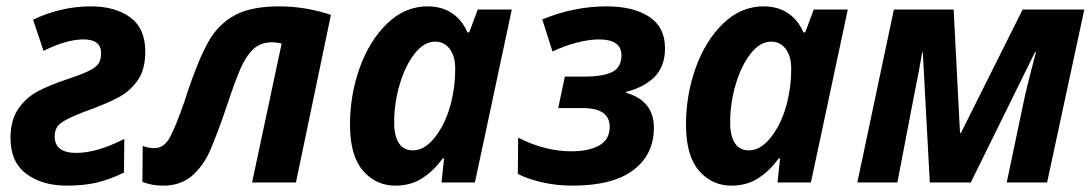

<svg xmlns="http://www.w3.org/2000/svg" viewBox="-20 -574 3432 604"><path d="M13 -140Q13 -196 37.5 -231.5Q62 -267 98.5 -286.5Q135 -306 195 -326Q240 -341 261.5 -352Q283 -363 290.5 -375Q298 -387 298 -407Q298 -450 243 -450Q189 -450 117 -414L84 -512Q172 -554 266 -554Q342 -554 389.5 -519.5Q437 -485 437 -412Q437 -355 413 -321Q389 -287 352.5 -267.5Q316 -248 247 -223Q194 -203 173 -188Q152 -173 152 -145Q152 -93 220 -93Q285 -93 371 -137L370 -31Q327 -10 286 0Q245 10 190 10Q113 10 63 -27Q13 -64 13 -140Z M428 -2 429 -115Q447 -108 466 -108Q496 -108 514.5 -142Q533 -176 561 -257L570 -285Q605 -389 636 -443.5Q667 -498 718.5 -526Q770 -554 859 -554Q904 -554 947.5 -546Q991 -538 1021 -527L911 0H773L866 -437Q848 -441 836 -441Q800 -441 777 -419.5Q754 -398 736.5 -358Q719 -318 692 -236Q661 -146 640 -98.5Q619 -51 583.5 -20.5Q548 10 493 10Q457 10 428 -2Z M1081 -182Q1081 -275 1111.5 -360.5Q1142 -446 1198 -500Q1254 -554 1325 -554Q1413 -554 1451 -472H1456L1483 -544H1590L1474 0H1369L1377 -76H1373Q1343 -35 1307 -12.5Q1271 10 1224 10Q1162 10 1121.5 -37.5Q1081 -85 1081 -182ZM1404 -274Q1412 -313 1412 -359Q1412 -396 1395 -419.5Q1378 -443 1349 -443Q1314 -443 1284.5 -405.5Q1255 -368 1237.5 -309Q1220 -250 1220 -189Q1220 -146 1235 -123.5Q1250 -101 1279 -101Q1320 -101 1355.5 -152Q1391 -203 1404 -274Z M1609 -27 1610 -141Q1694 -98 1778 -98Q1832 -98 1865 -116.5Q1898 -135 1898 -175Q1898 -234 1813 -234H1736L1757 -333H1816Q1877 -333 1906 -347.5Q1935 -362 1935 -400Q1935 -450 1864 -450Q1834 -450 1795 -440Q1756 -430 1718 -412L1686 -513Q1786 -554 1888 -554Q1972 -554 2022 -521.5Q2072 -489 2072 -422Q2072 -366 2040 -333Q2008 -300 1950 -285V-282Q2037 -257 2037 -172Q2037 -88 1972.5 -39Q1908 10 1781 10Q1731 10 1685 -0.5Q1639 -11 1609 -27Z M2138 -182Q2138 -275 2168.5 -360.5Q2199 -446 2255 -500Q2311 -554 2382 -554Q2470 -554 2508 -472H2513L2540 -544H2647L2531 0H2426L2434 -76H2430Q2400 -35 2364 -12.5Q2328 10 2281 10Q2219 10 2178.5 -37.5Q2138 -85 2138 -182ZM2461 -274Q2469 -313 2469 -359Q2469 -396 2452 -419.5Q2435 -443 2406 -443Q2371 -443 2341.5 -405.5Q2312 -368 2294.5 -309Q2277 -250 2277 -189Q2277 -146 2292 -123.5Q2307 -101 2336 -101Q2377 -101 2412.5 -152Q2448 -203 2461 -274Z M2792 -544H2980L3000 -156H3003L3197 -544H3391L3274 0H3147L3205 -276Q3209 -294 3228 -368L3239 -410H3236L3034 0H2905L2883 -409H2881Q2872 -354 2855 -271L2803 0H2677Z"/></svg>

Font: Noto Sans Display
Style: Bold Italic
Weight: 700
Italic angle: -12°
Designer: Monotype Design team
Foundry: Monotype Imaging Inc.
Version: Version 1.000